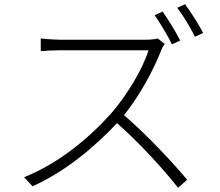

<svg xmlns="http://www.w3.org/2000/svg" viewBox="-20 -858 1040 909"><path d="M833 -666C812 -708 775 -768 750 -803L712 -786C739 -748 775 -688 794 -648ZM727 -676C714 -672 695 -670 669 -670H264C233 -670 179 -675 173 -676V-616C178 -617 232 -620 264 -620H683C656 -530 576 -400 507 -322C399 -201 255 -83 94 -19L134 24C289 -46 424 -158 534 -275C639 -183 755 -56 823 31L866 -7C797 -90 676 -219 567 -313C639 -401 707 -527 742 -617C745 -626 755 -644 760 -650ZM819 -821C848 -784 881 -728 903 -684L942 -702C922 -740 883 -802 856 -838Z"/></svg>

Font: Noto Sans CJK KR Light
Style: Regular
Weight: 300
Designer: Ryoko NISHIZUKA (kana & ideographs); Paul D. Hunt (Latin, Greek & Cyrillic); Wenlong ZHANG (bopomofo); Sandoll Communica
Foundry: Adobe Systems Incorporated
Version: Version 1.004;PS 1.004;hotconv 1.0.82;makeotf.lib2.5.63406